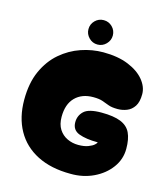

<svg xmlns="http://www.w3.org/2000/svg" viewBox="-126 -970 927 1066"><g transform="rotate(15 337.5 -437.0)"><path d="M379 -1Q267 -1 187.5 -41.5Q108 -82 66.5 -156.5Q25 -231 25 -332Q25 -429 56.5 -498.5Q88 -568 140 -612.5Q192 -657 255 -678.5Q318 -700 382 -700Q466 -700 526 -675.5Q586 -651 618 -612Q650 -573 650 -531Q650 -486 633.5 -461Q617 -436 591.5 -426Q566 -416 539 -416Q505 -416 485.5 -423.5Q466 -431 446 -438Q426 -445 392 -445Q327 -445 288.5 -406Q250 -367 250 -294Q250 -251 268 -223Q286 -195 315.5 -181Q345 -167 379 -167Q413 -167 435.5 -175.5Q458 -184 469 -194Q480 -204 480 -209Q413 -209 372 -224.5Q331 -240 331 -285Q331 -323 358 -348.5Q385 -374 458 -374Q529 -374 569.5 -357.5Q610 -341 626.5 -306Q643 -271 643 -215Q643 -155 607 -106Q571 -57 511 -28.5Q451 0 379 -1ZM338 -733Q309 -733 288.5 -754Q268 -775 268 -803Q268 -832 288.5 -852.5Q309 -873 338 -873Q367 -873 387.5 -852.5Q408 -832 408 -803Q408 -775 387.5 -754Q367 -733 338 -733Z"/></g></svg>

Font: Cherry Bomb One
Style: Regular
Weight: 400
Designer: satsuyako
Foundry: satsuyako
Version: Version 4.100; ttfautohint (v1.8.3)